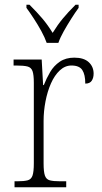

<svg xmlns="http://www.w3.org/2000/svg" viewBox="-20 -786 427 806"><path d="M41 0V-25H53Q81 -25 96 -29Q111 -33 116.5 -49Q122 -65 122 -101V-438Q122 -472 116.5 -487.5Q111 -503 95 -507Q79 -511 47 -511H37V-536H155L161 -429H164Q175 -457 190.5 -483.5Q206 -510 231 -527Q256 -544 292 -544Q332 -544 352.5 -525Q373 -506 373 -477Q373 -459 365 -447Q357 -435 338 -435Q338 -473 325.5 -492Q313 -511 280 -511Q253 -511 231 -490.5Q209 -470 194 -436Q179 -402 171 -360.5Q163 -319 163 -278V-100Q163 -65 168.5 -49Q174 -33 189 -29Q204 -25 232 -25H258V0ZM176 -606Q168 -629 153.5 -655.5Q139 -682 122 -708Q105 -734 91 -753V-766H104Q136 -734 158 -708Q180 -682 201 -648Q222 -682 243.5 -708Q265 -734 297 -766H310V-753Q296 -734 279.5 -708Q263 -682 248 -655.5Q233 -629 225 -606Z"/></svg>

Font: Noto Serif Tamil SemiCondensed ExtraLight
Style: Regular
Weight: 200
Width: 4
Designer: Indian Type Foundry, Tom Grace, and the Monotype Design Team
Foundry: Monotype Imaging Inc.
Version: Version 2.004; ttfautohint (v1.8.4.7-5d5b)